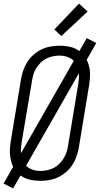

<svg xmlns="http://www.w3.org/2000/svg" viewBox="-23 -997 555 1067"><path d="M50 50 -3 23 50 -70Q43 -86 38.5 -103Q34 -120 32.5 -138.5Q31 -157 32.5 -175.5Q34 -194 37 -213L94 -558Q98 -582 106.5 -606.5Q115 -631 129 -653Q143 -675 163.5 -693Q184 -711 208 -722.5Q232 -734 257.5 -738.5Q283 -743 307 -743Q338 -743 367 -736.5Q396 -730 418 -713L459 -785L512 -758L459 -665Q466 -649 471 -632Q476 -615 477 -596.5Q478 -578 476.5 -559.5Q475 -541 472 -522L415 -177Q411 -153 402.5 -128.5Q394 -104 380 -82Q366 -60 345.5 -42Q325 -24 301 -12.5Q277 -1 251.5 3.5Q226 8 202 8Q171 8 142.5 1.5Q114 -5 91 -22ZM94 -146 387 -659Q372 -674 351 -681Q330 -688 307 -688Q289 -688 270 -684Q251 -680 234 -671.5Q217 -663 203 -649Q189 -635 178.5 -618.5Q168 -602 163 -584.5Q158 -567 155 -549L97 -204Q95 -189 93.5 -174.5Q92 -160 94 -146ZM202 -47Q220 -47 239 -51Q258 -55 275 -63.5Q292 -72 306 -86Q320 -100 330.5 -116.5Q341 -133 346.5 -150.5Q352 -168 355 -186L412 -531Q414 -546 415.5 -560.5Q417 -575 415 -589L122 -76Q137 -61 158 -54Q179 -47 202 -47ZM318 -797 279 -833 416 -977 464 -933Z"/></svg>

Font: Iosevka SS18 Light
Style: Italic
Weight: 300
Italic angle: -9°
Monospace: yes
Designer: Belleve Invis
Foundry: Belleve Invis
Version: Version 25.1.1; ttfautohint (v1.8.4)